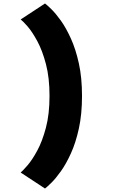

<svg xmlns="http://www.w3.org/2000/svg" viewBox="-20 -846 690 1105"><path d="M239 239 99 147Q111.5 136.5 138.2 105.8Q165 75 194.2 21.2Q223.5 -32.5 244.2 -110.8Q265 -189 265 -294Q265 -398.5 244.5 -476.8Q224 -555 194.8 -609Q165.5 -663 138.8 -693.8Q112 -724.5 99 -734L239 -826Q250.5 -817.5 275.5 -793.2Q300.5 -769 330.5 -727Q360.5 -685 388.2 -623.8Q416 -562.5 434 -480.5Q452 -398.5 452 -294Q452 -189 434 -106.8Q416 -24.5 388.2 36.5Q360.5 97.5 330.5 139.5Q300.5 181.5 275.5 206Q250.5 230.5 239 239Z"/></svg>

Font: Trispace ExtraBold
Style: Regular
Weight: 800
Designer: Tyler Finck
Foundry: Etcetera Type Company
Version: Version 1.210; ttfautohint (v1.8.3)